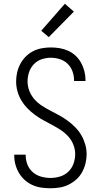

<svg xmlns="http://www.w3.org/2000/svg" viewBox="-20 -996 540 1024"><path d="M249 8Q224 8 200 4.5Q176 1 153.5 -9Q131 -19 112.5 -35.5Q94 -52 81.5 -73Q69 -94 62.5 -117.5Q56 -141 56 -166Q56 -167 56 -168Q56 -169 56 -171H117Q117 -170 117 -169Q117 -168 117 -167Q117 -142 126.5 -118Q136 -94 155 -77.5Q174 -61 199 -54Q224 -47 249 -47Q275 -47 300 -54.5Q325 -62 344 -80Q363 -98 372 -123Q381 -148 381 -174Q381 -200 371 -225Q361 -250 343 -269.5Q325 -289 302.5 -303.5Q280 -318 256.5 -330.5Q233 -343 210 -355.5Q187 -368 165.5 -384Q144 -400 125.5 -419Q107 -438 93.5 -461Q80 -484 73 -509.5Q66 -535 66 -562Q66 -586 71.5 -610Q77 -634 88.5 -655.5Q100 -677 117.5 -694.5Q135 -712 156.5 -723Q178 -734 202.5 -738.5Q227 -743 251 -743Q275 -743 298.5 -739Q322 -735 344 -725Q366 -715 383.5 -698.5Q401 -682 412.5 -661Q424 -640 430 -616.5Q436 -593 436 -569Q436 -568 436 -566.5Q436 -565 436 -564H375Q375 -565 375 -566Q375 -567 375 -568Q375 -592 366.5 -615.5Q358 -639 340.5 -656Q323 -673 299 -680.5Q275 -688 251 -688Q226 -688 202 -680Q178 -672 160.5 -653.5Q143 -635 135 -611Q127 -587 127 -562Q127 -535 137 -510Q147 -485 164.5 -465.5Q182 -446 204.5 -431.5Q227 -417 250.5 -405Q274 -393 297.5 -380Q321 -367 342 -351.5Q363 -336 382 -316.5Q401 -297 414 -274.5Q427 -252 434.5 -226Q442 -200 442 -174Q442 -149 436 -124.5Q430 -100 418 -78Q406 -56 387 -39Q368 -22 345.5 -11Q323 0 298.5 4Q274 8 249 8ZM240 -798 200 -832 326 -976 374 -934Z"/></svg>

Font: Iosevka SS04 Light
Style: Regular
Weight: 300
Monospace: yes
Designer: Belleve Invis
Foundry: Belleve Invis
Version: Version 19.0.0; ttfautohint (v1.8.4)